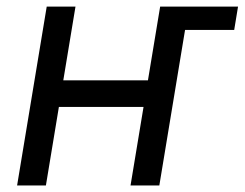

<svg xmlns="http://www.w3.org/2000/svg" viewBox="-20 -566 747 586"><path d="M503.4 -474.6 515.1 -545.9H706.5L694.8 -474.6ZM451.7 -320.8 438 -239.7H138.7L152.3 -320.8ZM210.4 -545.9 120.1 0H32.2L122.6 -545.9ZM556.6 -545.9 466.3 0H378.4L468.8 -545.9Z"/></svg>

Font: Adwaita Sans
Style: Italic
Weight: 400
Italic angle: -9.39999°
Designer: Rasmus Andersson
Foundry: rsms
Version: Version 4.001;git-9221beed3